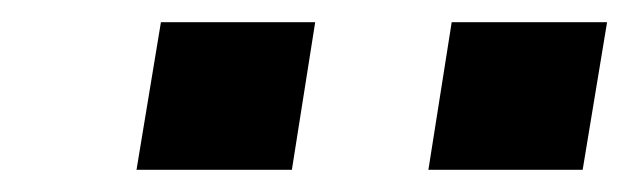

<svg xmlns="http://www.w3.org/2000/svg" viewBox="-20 -752 567 173"><path d="M366 -599 387 -732H527L505 -599ZM103 -599 125 -732H264L243 -599Z"/></svg>

Font: Nunito Sans 7pt Expanded
Style: Bold Italic
Weight: 700
Width: 7
Italic angle: -9°
Designer: Vernon Adams
Foundry: Vernon Adams
Version: Version 3.101;gftools[0.9.27]